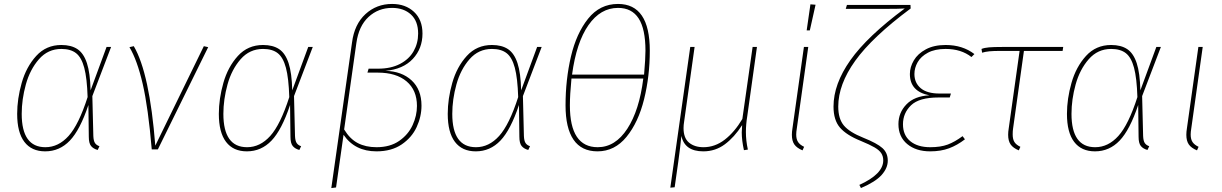

<svg xmlns="http://www.w3.org/2000/svg" viewBox="-20 -757 6195 973"><path d="M439 -299 520 -519H543L448 -270L453 -68Q454 -43 461.5 -32Q469 -21 484 -16L475 3Q453 -3 441.5 -17Q430 -31 430 -64L428 -225Q386 -99 334 -44.5Q282 10 209 10Q140 10 103.5 -38Q67 -86 67 -180Q67 -256 90 -337Q113 -418 163.5 -473.5Q214 -529 291 -529Q341 -529 372.5 -508Q404 -487 420.5 -437Q437 -387 439 -299ZM90 -180Q90 -11 210 -11Q276 -11 327.5 -68Q379 -125 424 -265Q421 -361 407 -413.5Q393 -466 365.5 -487.5Q338 -509 291 -509Q223 -509 177.5 -457Q132 -405 111 -329Q90 -253 90 -180Z M767 -19 1013 -523 1035 -518 780 0H749Q731 -212 703 -332.5Q675 -453 636 -518L658 -523Q738 -387 767 -19Z M1461 -299 1542 -519H1565L1470 -270L1475 -68Q1476 -43 1483.5 -32Q1491 -21 1506 -16L1497 3Q1475 -3 1463.5 -17Q1452 -31 1452 -64L1450 -225Q1408 -99 1356 -44.5Q1304 10 1231 10Q1162 10 1125.5 -38Q1089 -86 1089 -180Q1089 -256 1112 -337Q1135 -418 1185.5 -473.5Q1236 -529 1313 -529Q1363 -529 1394.5 -508Q1426 -487 1442.5 -437Q1459 -387 1461 -299ZM1112 -180Q1112 -11 1232 -11Q1298 -11 1349.5 -68Q1401 -125 1446 -265Q1443 -361 1429 -413.5Q1415 -466 1387.5 -487.5Q1360 -509 1313 -509Q1245 -509 1199.5 -457Q1154 -405 1133 -329Q1112 -253 1112 -180Z M1764 -542Q1776 -634 1832 -685.5Q1888 -737 1967 -737Q2035 -737 2078 -697Q2121 -657 2121 -587Q2121 -511 2072 -458.5Q2023 -406 1933 -398Q2016 -396 2066 -349.5Q2116 -303 2116 -222Q2116 -166 2091.5 -113Q2067 -60 2015.5 -25Q1964 10 1888 10Q1778 10 1721 -74L1683 193L1659 196ZM2093 -220Q2093 -300 2040.5 -344.5Q1988 -389 1894 -389H1842L1848 -409H1896Q1961 -409 2007 -433Q2053 -457 2076 -497.5Q2099 -538 2099 -587Q2099 -650 2062.5 -683.5Q2026 -717 1967 -717Q1897 -717 1847.5 -671Q1798 -625 1786 -539L1724 -101Q1753 -53 1793 -32Q1833 -11 1888 -11Q1957 -11 2003 -43Q2049 -75 2071 -123Q2093 -171 2093 -220Z M2621 -299 2702 -519H2725L2630 -270L2635 -68Q2636 -43 2643.5 -32Q2651 -21 2666 -16L2657 3Q2635 -3 2623.5 -17Q2612 -31 2612 -64L2610 -225Q2568 -99 2516 -44.5Q2464 10 2391 10Q2322 10 2285.5 -38Q2249 -86 2249 -180Q2249 -256 2272 -337Q2295 -418 2345.5 -473.5Q2396 -529 2473 -529Q2523 -529 2554.5 -508Q2586 -487 2602.5 -437Q2619 -387 2621 -299ZM2272 -180Q2272 -11 2392 -11Q2458 -11 2509.5 -68Q2561 -125 2606 -265Q2603 -361 2589 -413.5Q2575 -466 2547.5 -487.5Q2520 -509 2473 -509Q2405 -509 2359.5 -457Q2314 -405 2293 -329Q2272 -253 2272 -180Z M3273 -500Q3273 -371 3244 -254Q3215 -137 3155 -63.5Q3095 10 3008 10Q2927 10 2886.5 -49Q2846 -108 2846 -223Q2846 -354 2873.5 -471Q2901 -588 2960.5 -662.5Q3020 -737 3112 -737Q3273 -737 3273 -500ZM2879 -379H3244Q3251 -461 3251 -500Q3251 -610 3216.5 -663.5Q3182 -717 3112 -717Q3023 -717 2962 -629.5Q2901 -542 2879 -379ZM2876 -359Q2868 -276 2868 -223Q2868 -11 3009 -11Q3098 -11 3159 -104.5Q3220 -198 3240 -359Z M3760 -88Q3760 -44 3770 1L3750 4Q3739 -46 3739 -86Q3739 -95 3741 -123Q3701 -61 3653 -25.5Q3605 10 3544 10Q3450 10 3433 -68Q3428 -14 3417 65L3399 192L3377 194L3478 -519H3500L3447 -141Q3444 -123 3444 -108Q3444 -57 3472 -34Q3500 -11 3545 -11Q3603 -11 3652.5 -49Q3702 -87 3742 -154L3794 -519H3816L3767 -169Q3760 -126 3760 -88Z M4018 -106Q4015 -88 4015 -75Q4015 -51 4024.5 -37Q4034 -23 4055 -13L4047 5Q4018 -7 4005.5 -25Q3993 -43 3993 -74Q3993 -89 3996 -107L4054 -519H4076ZM4113 -733 4084 -603H4068L4087 -735Z M4335 180Q4456 125 4456 56Q4456 35 4446 19.5Q4436 4 4412 -10Q4388 -24 4342 -43Q4270 -72 4237 -110Q4204 -148 4204 -217Q4204 -331 4289.5 -452Q4375 -573 4565 -714Q4537 -712 4459 -712H4266L4272 -732H4594L4595 -714Q4400 -569 4314 -449Q4228 -329 4228 -217Q4228 -155 4256.5 -121Q4285 -87 4355 -59Q4425 -31 4452 -6.5Q4479 18 4479 57Q4479 95 4447.5 130Q4416 165 4343 196Z M4533 -128Q4533 -186 4573.5 -228Q4614 -270 4690 -274Q4591 -293 4591 -382Q4591 -417 4611 -451Q4631 -485 4672 -507Q4713 -529 4772 -529Q4858 -529 4918 -483L4903 -468Q4851 -509 4772 -509Q4718 -509 4682.5 -490Q4647 -471 4630.5 -442Q4614 -413 4614 -382Q4614 -337 4646 -310Q4678 -283 4741 -283H4799L4793 -263H4736Q4638 -263 4597 -223.5Q4556 -184 4556 -127Q4556 -72 4593 -41.5Q4630 -11 4694 -11Q4747 -11 4783 -24.5Q4819 -38 4858 -67L4870 -51Q4831 -21 4789.5 -5.5Q4748 10 4694 10Q4622 10 4577.5 -27Q4533 -64 4533 -128Z M5114 -106Q5112 -94 5112 -76Q5112 -51 5121 -37Q5130 -23 5151 -13L5143 5Q5114 -7 5101.5 -25Q5089 -43 5089 -74Q5089 -89 5092 -107L5147 -499H5052Q5014 -499 4994 -497Q4974 -495 4957 -490L4954 -509Q4969 -515 4992 -517Q5015 -519 5058 -519H5368L5365 -499H5169Z M5759 -299 5840 -519H5863L5768 -270L5773 -68Q5774 -43 5781.5 -32Q5789 -21 5804 -16L5795 3Q5773 -3 5761.5 -17Q5750 -31 5750 -64L5748 -225Q5706 -99 5654 -44.5Q5602 10 5529 10Q5460 10 5423.5 -38Q5387 -86 5387 -180Q5387 -256 5410 -337Q5433 -418 5483.5 -473.5Q5534 -529 5611 -529Q5661 -529 5692.5 -508Q5724 -487 5740.5 -437Q5757 -387 5759 -299ZM5410 -180Q5410 -11 5530 -11Q5596 -11 5647.5 -68Q5699 -125 5744 -265Q5741 -361 5727 -413.5Q5713 -466 5685.5 -487.5Q5658 -509 5611 -509Q5543 -509 5497.5 -457Q5452 -405 5431 -329Q5410 -253 5410 -180Z M6017 -106Q6014 -88 6014 -75Q6014 -51 6023.5 -37Q6033 -23 6054 -13L6046 5Q6017 -7 6004.5 -25Q5992 -43 5992 -74Q5992 -89 5995 -107L6053 -519H6075Z"/></svg>

Font: FiraGO Thin
Style: Italic
Weight: 100
Italic angle: -8°
Designer: bBox Type GmbH
Foundry: bBox Type GmbH
Version: Version 1.001